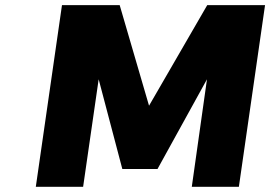

<svg xmlns="http://www.w3.org/2000/svg" viewBox="-20 -721 1043 741"><path d="M118.2 0 219.2 -701.2H441.9L555.2 -313L779.8 -701.2H1002.9L901.9 0H720.2L778.8 -415L587.9 -68.8H452.1L360.8 -415L300.8 0Z"/></svg>

Font: Trueno ExtraBold
Style: Italic
Weight: 800
Designer: Julieta Ulanovsky
Foundry: Julieta Ulanovsky
Version: Version 3.001b | FøM Fix